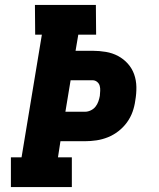

<svg xmlns="http://www.w3.org/2000/svg" viewBox="-20 -755 640 775"><path d="M24 0V-120H67L149 -615H122L121 -735H367L368 -615H296L285 -550H354Q381 -550 407.5 -545.5Q434 -541 456.5 -529Q479 -517 496 -498Q513 -479 521.5 -455Q530 -431 530.5 -404Q531 -377 526 -349Q523 -326 515 -303.5Q507 -281 492.5 -261Q478 -241 458 -225.5Q438 -210 415.5 -201Q393 -192 369.5 -188.5Q346 -185 323 -185H224L214 -120H270V0ZM244 -304H324Q335 -304 346.5 -309.5Q358 -315 365.5 -324.5Q373 -334 377 -345.5Q381 -357 383 -368Q384 -379 384.5 -389Q385 -399 382.5 -408.5Q380 -418 372 -424.5Q364 -431 354 -431H265Z"/></svg>

Font: Iosevka Etoile Heavy
Style: Italic
Weight: 900
Italic angle: -9°
Designer: Belleve Invis
Foundry: Belleve Invis
Version: Version 22.1.2; ttfautohint (v1.8.4)